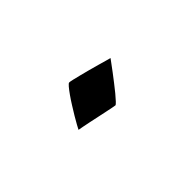

<svg xmlns="http://www.w3.org/2000/svg" viewBox="-33 -353 470 470"><g transform="rotate(45 202.5 -118.0)"><path d="M252 -135.3Q252 -133.8 250.5 -126.5Q249 -119.1 246.8 -108.4Q244.6 -97.7 241.9 -85.2Q239.3 -72.8 236.8 -61.3Q234.4 -49.8 232.7 -41Q231 -32.2 230.5 -28.8Q227.5 -30.3 219 -34.9Q210.4 -39.6 199.5 -46.1Q188.5 -52.7 176.8 -60.1Q165 -67.4 155 -74.5Q145 -81.5 138.7 -86.9Q132.3 -92.3 132.3 -94.7Q132.3 -97.7 134.3 -106.2Q136.2 -114.7 139.2 -126.2Q142.1 -137.7 145.5 -150.6Q148.9 -163.6 152.3 -175.3Q155.8 -187 158.2 -196Q160.6 -205.1 161.6 -208.5Q164.1 -206.5 171.9 -200.9Q179.7 -195.3 189.7 -187.7Q199.7 -180.2 210.7 -171.6Q221.7 -163.1 231 -155.5Q240.2 -147.9 246.1 -142.3Q252 -136.7 252 -135.3Z"/></g></svg>

Font: Scheherazade
Style: Bold
Weight: 700
Version: Version 2.100 (build 932/914)